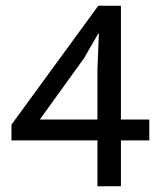

<svg xmlns="http://www.w3.org/2000/svg" viewBox="-20 -650 576 670"><path d="M323 -630H402V-233H501V-160H402V0H320V-160H20V-215ZM119 -233H320V-407L325 -533H323L274 -448Z"/></svg>

Font: Mukta
Style: Regular
Weight: 400
Designer: Girish Dalvi and Yashodeep Gholap
Foundry: Ek Type
Version: Version 2.538;PS 1.001;hotconv 16.6.51;makeotf.lib2.5.65220;